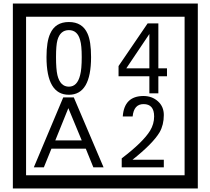

<svg xmlns="http://www.w3.org/2000/svg" viewBox="-20 -980 1195 1090"><path d="M1103 90H53V-960H1103ZM1028 15V-885H128V15ZM497 -656Q497 -442 371 -442Q244 -442 244 -656Q244 -744 265 -789Q294 -855 371 -855Q448 -855 477 -789Q497 -745 497 -656ZM444 -656Q444 -723 435 -752Q420 -809 371 -809Q322 -809 306 -752Q298 -723 298 -656Q298 -587 306 -553Q322 -488 371 -488Q419 -488 435 -554Q444 -587 444 -656ZM928 -547H879V-450H828V-547H653V-605L818 -847H879V-592H928ZM828 -592V-787L697 -592ZM568 -30H510L467 -136H272L229 -30H172L339 -427H399ZM444 -183 368 -366 294 -183ZM910 -30H671V-81Q792 -173 832 -238Q855 -276 855 -319Q855 -389 795 -389Q740 -389 733 -319H677Q685 -435 795 -435Q843 -435 876.5 -405Q910 -375 910 -327Q910 -271 886 -229Q848 -165 732 -73H910Z"/></svg>

Font: Unicode BMP Fallback SIL
Style: Regular
Weight: 400
Foundry: NRSI, SIL International
Version: Version 5.1 Based on Unicode 5.1